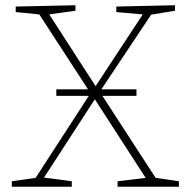

<svg xmlns="http://www.w3.org/2000/svg" viewBox="-20 -713 727 733"><path d="M195 -372H316L130 -658L40 -667V-688L268 -693V-672L168 -658L345 -384L525 -658L424 -667V-688L648 -693V-672L557 -657L367 -372H501V-347H371L574 -34L663 -21V0H429V-21L536 -34L342 -334L148 -35L254 -21V0H25V-21L116 -34L319 -347H195Z"/></svg>

Font: Bitter ExtraLight
Style: Regular
Weight: 200
Designer: Sol Matas, and Bitter project Authors
Foundry: Sol Matas
Version: Version 2.001